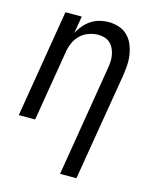

<svg xmlns="http://www.w3.org/2000/svg" viewBox="-112 -605 724 896"><g transform="rotate(15 250.0 -156.5)"><path d="M265 215 352 -312Q355 -329 356.5 -346Q358 -363 355.5 -379.5Q353 -396 346.5 -411Q340 -426 329 -437Q318 -448 302.5 -453Q287 -458 270 -458Q247 -458 223.5 -449.5Q200 -441 182.5 -423.5Q165 -406 155.5 -383Q146 -360 143 -337L87 0H8L94 -520H173L159 -438Q170 -458 184.5 -475Q199 -492 218 -504.5Q237 -517 258.5 -522.5Q280 -528 301 -528Q327 -528 351.5 -520Q376 -512 393.5 -494.5Q411 -477 420.5 -454Q430 -431 434 -405.5Q438 -380 436 -353.5Q434 -327 430 -301L344 215Z"/></g></svg>

Font: Iosevka Oblique
Style: Regular
Weight: 400
Italic angle: -9°
Monospace: yes
Designer: Belleve Invis
Foundry: Belleve Invis
Version: Version 32.5.0; ttfautohint (v1.8.4)